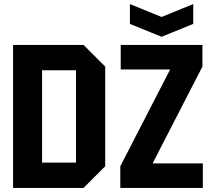

<svg xmlns="http://www.w3.org/2000/svg" viewBox="-20 -920 1045 940"><path d="M186 -124H352V-576H186ZM44 0V-700H389L495 -594V-106L389 0ZM569 0V-106L813 -580H571V-700H971V-594L727 -120H973V0ZM926 -900V-803L771 -740L616 -803V-900L771 -837Z"/></svg>

Font: Tektur SemiCondensed SemiBold
Style: Regular
Weight: 600
Width: 4
Designer: Adam Jagosz
Foundry: Adam Jagosz
Version: Version 1.005;gftools[0.9.30]